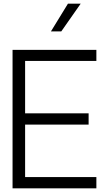

<svg xmlns="http://www.w3.org/2000/svg" viewBox="-20 -1020 599 1040"><path d="M312 -850H256L348 -1000H417ZM116 -690V-406H460V-345H116V-61H502V0H48V-750H502V-690Z"/></svg>

Font: Oakes Grotesk Light
Style: Regular
Weight: 300
Designer: Samuel Oakes
Foundry: Samuel Oakes
Version: Version 1.000;PS 001.000;hotconv 1.0.88;makeotf.lib2.5.64775